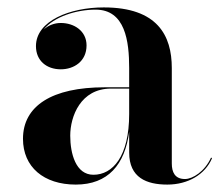

<svg xmlns="http://www.w3.org/2000/svg" viewBox="-20 -488 592 518"><path d="M262.5 -252.5C120.5 -252.5 42 -202.5 42 -113.5C42 -37.5 98 10 184.5 10C271.5 10 317 -44 328.5 -132.5V-76.5C328.5 -8.5 375.5 10 431.5 10C487.5 10 533.5 -17.5 552 -61L549.5 -63C532.5 -25.5 500 -5 479 -5C451.5 -5 443.5 -24 443.5 -47V-304.5C443.5 -392 405 -468 260 -468C169 -468 77 -432 77 -363.5C77 -324 106 -301 144 -301C179 -301 213.5 -322 213.5 -365.5C213.5 -404.5 180 -426 144 -426C126.5 -426 110 -419.5 97.5 -408C126 -443.5 187 -462 238 -462C318 -462 328.5 -376.5 328.5 -304.5V-252.5ZM232 -16.5C184.5 -16.5 169.5 -73.5 169.5 -122C169.5 -174 197.5 -249 279.5 -249H328.5V-180.5C328.5 -65.5 284 -16.5 232 -16.5Z"/></svg>

Font: Bodoni* 48pt Medium
Style: Regular
Weight: 500
Version: Version 2.3